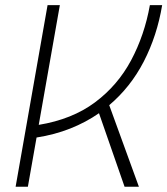

<svg xmlns="http://www.w3.org/2000/svg" viewBox="-20 -713 639 733"><path d="M39.6 0 161.6 -693.4H208.5L127.9 -236.3Q255.4 -257.3 342.3 -322Q429.2 -386.7 480.5 -482.7Q531.7 -578.6 552.2 -693.4H599.1Q579.6 -576.7 529.1 -478.5Q478.5 -380.4 397 -311.5L510.3 0H455.6L357.9 -280.8Q308.1 -246.1 248.3 -222.4Q188.5 -198.7 119.6 -188L86.4 0Z"/></svg>

Font: Cascadia Code NF ExtraLight
Style: Italic
Weight: 200
Italic angle: -10°
Monospace: yes
Designer: Aaron Bell
Foundry: Saja Typeworks
Version: Version 2404.023; ttfautohint (v1.8.4)